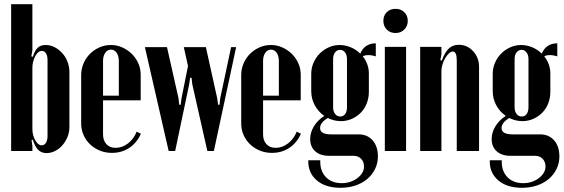

<svg xmlns="http://www.w3.org/2000/svg" viewBox="-20 -718 2680 913"><path d="M134 0H33V-698H134V-479L129 -450L136 -448Q146 -479 160 -491.5Q174 -504 197 -504Q220 -504 240 -493.5Q260 -483 276 -465.5Q292 -448 301 -424.5Q310 -401 310 -375V-113Q310 -89 301 -67Q292 -45 277 -27.5Q262 -10 242 0Q222 10 201 10Q178 10 162.5 -4.5Q147 -19 136 -54L130 -52L134 -25ZM134 -105Q134 -75 147.5 -51Q161 -27 178 -27Q191 -27 198.5 -39Q206 -51 206 -71V-433Q206 -453 198.5 -464.5Q191 -476 179 -476Q170 -476 162 -469.5Q154 -463 148 -451.5Q142 -440 138 -426Q134 -412 134 -397Z M366 -361Q366 -390 377 -416Q388 -442 407.5 -461.5Q427 -481 452.5 -492.5Q478 -504 507 -504Q536 -504 561.5 -492.5Q587 -481 606.5 -462Q626 -443 637.5 -417.5Q649 -392 649 -363V-241H470V-79Q470 -50 486 -32.5Q502 -15 530 -15Q561 -15 588.5 -36Q616 -57 630 -92L650 -82Q631 -39 595 -15Q559 9 512 9Q481 9 454.5 -2Q428 -13 408.5 -31.5Q389 -50 377.5 -75.5Q366 -101 366 -131ZM545 -263V-429Q545 -452 534.5 -467Q524 -482 508 -482Q491 -482 480.5 -467Q470 -452 470 -429V-263Z M669 -494H774L829 -250L832 -220H839L843 -250L874 -404L854 -494H959L1013 -250L1017 -220H1024L1027 -250L1079 -494H1103L997 0H966L894 -319L891 -348H884L880 -319L813 0H782Z M1127 -361Q1127 -390 1138 -416Q1149 -442 1168.5 -461.5Q1188 -481 1213.5 -492.5Q1239 -504 1268 -504Q1297 -504 1322.5 -492.5Q1348 -481 1367.5 -462Q1387 -443 1398.5 -417.5Q1410 -392 1410 -363V-241H1231V-79Q1231 -50 1247 -32.5Q1263 -15 1291 -15Q1322 -15 1349.5 -36Q1377 -57 1391 -92L1411 -82Q1392 -39 1356 -15Q1320 9 1273 9Q1242 9 1215.5 -2Q1189 -13 1169.5 -31.5Q1150 -50 1138.5 -75.5Q1127 -101 1127 -131ZM1306 -263V-429Q1306 -452 1295.5 -467Q1285 -482 1269 -482Q1252 -482 1241.5 -467Q1231 -452 1231 -429V-263Z M1599 175Q1527 175 1485.5 139Q1444 103 1446 44H1503Q1501 94 1529 123.5Q1557 153 1605 153Q1627 153 1646 146.5Q1665 140 1679.5 129Q1694 118 1702.5 104Q1711 90 1711 74Q1711 51 1697 37Q1683 23 1662 23H1545Q1503 23 1479 1.5Q1455 -20 1455 -57Q1455 -88 1472.5 -117Q1490 -146 1522 -167Q1493 -187 1476.5 -218Q1460 -249 1460 -284V-367Q1460 -395 1471 -420Q1482 -445 1500.5 -463.5Q1519 -482 1543.5 -493Q1568 -504 1595 -504Q1621 -504 1647 -493.5Q1673 -483 1693 -463Q1714 -512 1767 -512V-450Q1749 -456 1732 -456Q1714 -456 1705 -450Q1719 -433 1726.5 -412Q1734 -391 1734 -370V-282Q1734 -252 1724 -226.5Q1714 -201 1696 -182.5Q1678 -164 1653.5 -153Q1629 -142 1601 -142Q1568 -142 1539 -157Q1502 -135 1502 -109Q1502 -79 1555 -79H1686Q1727 -79 1752 -50.5Q1777 -22 1777 26Q1777 58 1763.5 85.5Q1750 113 1726.5 133Q1703 153 1670.5 164Q1638 175 1599 175ZM1564 -208Q1564 -188 1573.5 -176Q1583 -164 1598 -164Q1613 -164 1621.5 -176Q1630 -188 1630 -208V-437Q1630 -457 1620.5 -469Q1611 -481 1597 -481Q1583 -481 1573.5 -469Q1564 -457 1564 -437Z M1803 -619Q1803 -644 1819 -660Q1835 -676 1861 -676Q1886 -676 1902.5 -660Q1919 -644 1919 -619Q1919 -594 1902.5 -577.5Q1886 -561 1861 -561Q1835 -561 1819 -577.5Q1803 -594 1803 -619ZM1911 -495V0H1810V-495Z M2081 -430Q2095 -469 2114 -487Q2133 -505 2161 -505Q2202 -505 2230 -474.5Q2258 -444 2258 -400V0H2152V-431Q2152 -473 2133 -473Q2124 -473 2114.5 -464Q2105 -455 2097 -441.5Q2089 -428 2084 -411.5Q2079 -395 2079 -380V0H1978V-495H2079V-461L2074 -432Z M2462 175Q2390 175 2348.5 139Q2307 103 2309 44H2366Q2364 94 2392 123.5Q2420 153 2468 153Q2490 153 2509 146.5Q2528 140 2542.5 129Q2557 118 2565.5 104Q2574 90 2574 74Q2574 51 2560 37Q2546 23 2525 23H2408Q2366 23 2342 1.5Q2318 -20 2318 -57Q2318 -88 2335.5 -117Q2353 -146 2385 -167Q2356 -187 2339.5 -218Q2323 -249 2323 -284V-367Q2323 -395 2334 -420Q2345 -445 2363.5 -463.5Q2382 -482 2406.5 -493Q2431 -504 2458 -504Q2484 -504 2510 -493.5Q2536 -483 2556 -463Q2577 -512 2630 -512V-450Q2612 -456 2595 -456Q2577 -456 2568 -450Q2582 -433 2589.5 -412Q2597 -391 2597 -370V-282Q2597 -252 2587 -226.5Q2577 -201 2559 -182.5Q2541 -164 2516.5 -153Q2492 -142 2464 -142Q2431 -142 2402 -157Q2365 -135 2365 -109Q2365 -79 2418 -79H2549Q2590 -79 2615 -50.5Q2640 -22 2640 26Q2640 58 2626.5 85.5Q2613 113 2589.5 133Q2566 153 2533.5 164Q2501 175 2462 175ZM2427 -208Q2427 -188 2436.5 -176Q2446 -164 2461 -164Q2476 -164 2484.5 -176Q2493 -188 2493 -208V-437Q2493 -457 2483.5 -469Q2474 -481 2460 -481Q2446 -481 2436.5 -469Q2427 -457 2427 -437Z"/></svg>

Font: Moniqa Extra Bold Narrow Heading
Style: Regular
Weight: 800
Width: 4
Designer: Rajesh Rajput
Foundry: Rajesh Rajput
Version: Version 1.000;December 15, 2022;FontCreator 14.0.0.2794 32-b